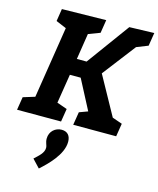

<svg xmlns="http://www.w3.org/2000/svg" viewBox="-146 -806 1017 1235"><g transform="rotate(15 362.5 -188.0)"><path d="M608 -110 466 -367 635 -587 711 -617 725 -705 560 -700 352 -415H287L314 -588L391 -617L405 -705L111 -700L98 -617L167 -588L92 -111L14 -87L0 0H293L307 -87L239 -111L270 -305H342L445 -108L388 -87L374 0H660L674 -87ZM233 329C281 286 371 201 371 115C371 75 351 50 311 50C271 50 232 80 232 130C232 158 244 170 244 189C244 223 213 248 183 276Z"/></g></svg>

Font: Bitter
Style: Bold Italic
Weight: 700
Designer: Sol Matas
Foundry: Sol Matas
Version: Version 1.002